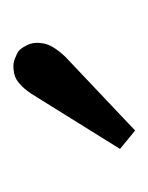

<svg xmlns="http://www.w3.org/2000/svg" viewBox="13 -818 225 292"><g transform="rotate(-90 126.0 -672.5)"><path d="M73 -580 45 -603 129 -738Q144 -760 158 -763.5Q172 -767 182 -763Q192 -759 194 -757Q198 -754 203 -744Q208 -734 205.5 -719.5Q203 -705 185 -686Z"/></g></svg>

Font: Lora
Style: Regular
Weight: 400
Designer: Olga Karpushina, Alexei Vanyashin (Cyrillic)
Foundry: Cyreal
Version: Version 3.005; ttfautohint (v1.8.4.7-5d5b)